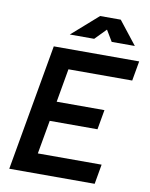

<svg xmlns="http://www.w3.org/2000/svg" viewBox="-96 -968 812 1038"><g transform="rotate(10 309.5 -449.0)"><path d="M27.8 0H496.6L515.6 -108.4H165.5L198.2 -293H460.4L479.5 -401.4H217.3L249.5 -585H599.6L618.7 -693.4H149.9ZM224.1 -771.5H357.9L417.5 -832.5L454.1 -771.5H581.1L481.4 -898.4H368.2Z"/></g></svg>

Font: Cascadia Mono PL SemiBold
Style: Italic
Weight: 600
Italic angle: -10°
Monospace: yes
Designer: Aaron Bell
Foundry: Saja Typeworks
Version: Version 2404.023